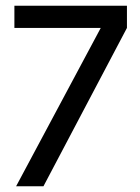

<svg xmlns="http://www.w3.org/2000/svg" viewBox="-20 -647 485 667"><path d="M421 -627V-550L131 0H36L330 -550H30V-627Z"/></svg>

Font: Blinker
Style: Regular
Weight: 400
Designer: Juergen Huber
Foundry: supertype
Version: Version 1.017;hotconv 1.0.117;makeotfexe 2.5.65602